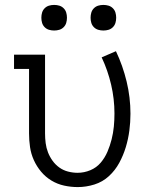

<svg xmlns="http://www.w3.org/2000/svg" viewBox="-20 -752 640 780"><path d="M296 8Q268 8 240.5 2Q213 -4 189 -18.5Q165 -33 147 -54.5Q129 -76 117.5 -101.5Q106 -127 102 -154.5Q98 -182 98 -210V-472H37V-530H163V-210Q163 -190 165.5 -170.5Q168 -151 175 -133Q182 -115 193.5 -99Q205 -83 221 -71.5Q237 -60 256.5 -55Q276 -50 295 -50Q322 -50 347 -60.5Q372 -71 389 -91Q406 -111 416.5 -135.5Q427 -160 433.5 -186Q440 -212 442.5 -238Q445 -264 445 -291Q445 -350 431.5 -408Q418 -466 393 -519L451 -544Q479 -485 494.5 -420.5Q510 -356 510 -290Q510 -256 505.5 -221.5Q501 -187 491 -154Q481 -121 464.5 -90.5Q448 -60 422.5 -36.5Q397 -13 363.5 -2.5Q330 8 296 8ZM400 -628Q389 -628 379 -631Q369 -634 361.5 -641.5Q354 -649 351 -659Q348 -669 348 -680Q348 -691 351 -701Q354 -711 361.5 -718.5Q369 -726 379 -729Q389 -732 400 -732Q411 -732 421 -729Q431 -726 438.5 -718.5Q446 -711 449 -701Q452 -691 452 -680Q452 -669 449 -659Q446 -649 438.5 -641.5Q431 -634 421 -631Q411 -628 400 -628ZM200 -628Q189 -628 179 -631Q169 -634 161.5 -641.5Q154 -649 151 -659Q148 -669 148 -680Q148 -691 151 -701Q154 -711 161.5 -718.5Q169 -726 179 -729Q189 -732 200 -732Q211 -732 221 -729Q231 -726 238.5 -718.5Q246 -711 249 -701Q252 -691 252 -680Q252 -669 249 -659Q246 -649 238.5 -641.5Q231 -634 221 -631Q211 -628 200 -628Z"/></svg>

Font: Iosevka Curly Slab LtEx
Style: Regular
Weight: 300
Width: 7
Monospace: yes
Designer: Belleve Invis
Foundry: Belleve Invis
Version: Version 11.1.0; ttfautohint (v1.8.3)